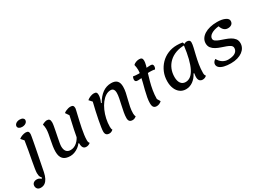

<svg xmlns="http://www.w3.org/2000/svg" viewBox="-56 -1700 3797 2802"><g transform="rotate(-30 1842.0 -298.5)"><path d="M48 210Q11 210 -7 190Q-25 170 -25 142Q-25 110 -3.5 92Q18 74 54 74Q78 74 95.5 84.5Q113 95 124 103L133 88Q122 76 115 63Q108 50 105 33.5Q102 17 102 -4Q102 -28 110 -79Q118 -130 131 -199.5Q144 -269 158.5 -348.5Q173 -428 185 -508L141 -558Q165 -578 197 -589Q229 -600 254 -600Q283 -600 295.5 -588Q308 -576 308 -545Q308 -538 302.5 -506Q297 -474 288 -425.5Q279 -377 267.5 -318Q256 -259 243.5 -196Q231 -133 219 -72.5Q207 -12 197 39Q186 92 166 130.5Q146 169 117 189.5Q88 210 48 210ZM255 -695Q224 -695 204.5 -708.5Q185 -722 185 -743Q185 -760 196 -774.5Q207 -789 227 -798Q247 -807 274 -807Q306 -807 325 -793.5Q344 -780 344 -760Q344 -742 332.5 -727Q321 -712 301 -703.5Q281 -695 255 -695Z M653 25Q571 25 532 -15Q493 -55 493 -137Q493 -181 500.5 -229Q508 -277 518 -325Q528 -373 535.5 -416.5Q543 -460 543 -496Q543 -518 540 -537.5Q537 -557 532 -573Q552 -585 574 -592.5Q596 -600 610 -600Q639 -600 652.5 -585Q666 -570 666 -535Q666 -513 659.5 -475.5Q653 -438 644 -393Q635 -348 626 -303Q617 -258 610.5 -221Q604 -184 604 -164Q604 -107 628.5 -78Q653 -49 699 -49Q758 -49 808 -92.5Q858 -136 886 -212L879 -60L844 -78Q823 -48 791 -24.5Q759 -1 723 12Q687 25 653 25ZM921 25Q887 25 870.5 2Q854 -21 854 -70Q854 -97 862.5 -149Q871 -201 889 -287Q907 -373 936 -498L895 -558Q909 -570 928.5 -579.5Q948 -589 969 -594.5Q990 -600 1008 -600Q1038 -600 1050.5 -587.5Q1063 -575 1063 -545Q1063 -538 1056.5 -510.5Q1050 -483 1040 -440.5Q1030 -398 1018.5 -347.5Q1007 -297 996.5 -244Q986 -191 979.5 -142.5Q973 -94 973 -55Q973 -17 990 -2Q960 25 921 25Z M1311 25Q1277 25 1260 8Q1243 -9 1243 -46Q1243 -68 1250 -116Q1257 -164 1269.5 -228Q1282 -292 1297.5 -362.5Q1313 -433 1330 -500L1285 -550Q1310 -572 1342.5 -584.5Q1375 -597 1400 -597Q1430 -597 1442 -585Q1454 -573 1454 -542Q1454 -516 1445.5 -483.5Q1437 -451 1423 -422L1433 -417Q1483 -506 1548.5 -553Q1614 -600 1695 -600Q1760 -600 1791.5 -567.5Q1823 -535 1823 -467Q1823 -421 1812.5 -371Q1802 -321 1788 -268Q1774 -215 1763.5 -161.5Q1753 -108 1753 -55Q1753 -19 1766 -3Q1736 25 1702 25Q1668 25 1651.5 8Q1635 -9 1635 -46Q1635 -87 1644.5 -139.5Q1654 -192 1666.5 -246.5Q1679 -301 1688.5 -350Q1698 -399 1698 -434Q1698 -475 1682.5 -495Q1667 -515 1637 -515Q1593 -515 1552.5 -489Q1512 -463 1477.5 -418Q1443 -373 1417 -314Q1391 -255 1376.5 -189Q1362 -123 1362 -55Q1362 -18 1374 -3Q1344 25 1311 25Z M2107 25Q2089 25 2074 18.5Q2059 12 2049.5 -6.5Q2040 -25 2040 -60Q2040 -103 2049.5 -156Q2059 -209 2073.5 -266Q2088 -323 2102.5 -379Q2117 -435 2126.5 -484.5Q2136 -534 2136 -570Q2136 -592 2132.5 -614.5Q2129 -637 2124 -659Q2141 -677 2169 -687.5Q2197 -698 2224 -698Q2253 -698 2266 -685Q2279 -672 2279 -642Q2279 -614 2267 -568.5Q2255 -523 2237 -465.5Q2219 -408 2201 -342Q2183 -276 2171 -205.5Q2159 -135 2159 -65L2191 -11Q2172 8 2149.5 16.5Q2127 25 2107 25ZM2056 -438Q2030 -438 2019.5 -448Q2009 -458 2009 -477Q2009 -488 2012.5 -500.5Q2016 -513 2025 -526Q2042 -521 2069 -519Q2096 -517 2116 -517Q2166 -517 2217.5 -528Q2269 -539 2321 -539Q2348 -539 2357.5 -528.5Q2367 -518 2367 -499Q2367 -489 2363.5 -476.5Q2360 -464 2351 -452Q2335 -457 2309 -459Q2283 -461 2263 -461Q2214 -461 2161.5 -449.5Q2109 -438 2056 -438Z M2601 25Q2547 25 2506 -4Q2465 -33 2442 -86Q2419 -139 2419 -210Q2419 -293 2448.5 -363.5Q2478 -434 2530 -487.5Q2582 -541 2652 -570.5Q2722 -600 2803 -600Q2849 -600 2897 -592Q2903 -582 2906 -570Q2909 -558 2909 -545Q2822 -545 2754 -520Q2686 -495 2638.5 -449.5Q2591 -404 2566.5 -344Q2542 -284 2542 -213Q2542 -145 2570 -107Q2598 -69 2649 -69Q2742 -69 2802 -188Q2862 -307 2892 -545Q2903 -559 2920.5 -567Q2938 -575 2956 -575Q2981 -575 2995.5 -563.5Q3010 -552 3010 -530Q3010 -497 2998 -446.5Q2986 -396 2971 -333Q2956 -270 2944 -199Q2932 -128 2932 -55Q2932 -20 2950 -3Q2934 12 2917 18.5Q2900 25 2883 25Q2849 25 2831 4Q2813 -17 2813 -57Q2813 -70 2815 -85.5Q2817 -101 2820 -117L2810 -122Q2774 -52 2719.5 -13.5Q2665 25 2601 25Z M3358 25Q3293 25 3245 13Q3197 1 3171 -22Q3145 -45 3145 -77Q3145 -97 3157 -115Q3169 -133 3191 -145Q3217 -95 3259 -68.5Q3301 -42 3351 -42Q3398 -42 3434 -53.5Q3470 -65 3490.5 -88.5Q3511 -112 3511 -147Q3511 -174 3487 -191.5Q3463 -209 3425.5 -222.5Q3388 -236 3346 -250Q3304 -264 3266.5 -284Q3229 -304 3205 -334.5Q3181 -365 3181 -411Q3181 -453 3202.5 -487.5Q3224 -522 3264 -547.5Q3304 -573 3359 -586.5Q3414 -600 3480 -600Q3560 -600 3611.5 -576.5Q3663 -553 3663 -515Q3663 -478 3638.5 -459Q3614 -440 3576 -440Q3538 -440 3511 -464.5Q3484 -489 3470 -534Q3388 -525 3341.5 -495Q3295 -465 3295 -424Q3295 -399 3319 -382Q3343 -365 3380 -351.5Q3417 -338 3459.5 -323.5Q3502 -309 3539 -289Q3576 -269 3600 -238.5Q3624 -208 3624 -162Q3624 -123 3606 -89Q3588 -55 3553.5 -29.5Q3519 -4 3469.5 10.5Q3420 25 3358 25Z"/></g></svg>

Font: Lemonada
Style: Regular
Weight: 400
Designer: Mohamed Gaber (Arabic), Eduardo Tunni (Latin)
Foundry: Kief Type Foundry
Version: Version 4.005